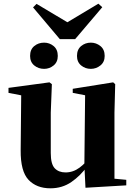

<svg xmlns="http://www.w3.org/2000/svg" viewBox="-20 -1003 731 1040"><path d="M219 -630Q188 -630 165.5 -648.5Q143 -667 143 -700Q143 -735 165.5 -753.5Q188 -772 219 -772Q248 -772 270.5 -753.5Q293 -735 293 -700Q293 -667 270.5 -648.5Q248 -630 219 -630ZM472 -630Q442 -630 419.5 -648.5Q397 -667 397 -700Q397 -735 419.5 -753.5Q442 -772 472 -772Q501 -772 524 -753.5Q547 -735 547 -700Q547 -667 524 -648.5Q501 -630 472 -630ZM178 -982 386 -858H304L513 -983L534 -964L387 -791H304L159 -963ZM253 17Q178 17 134.5 -29Q91 -75 92 -189L95 -505L129 -480L26 -500V-527L248 -557L261 -547L255 -393V-174Q255 -114 276.5 -91.5Q298 -69 335 -69Q376 -69 411 -95Q446 -121 472 -160L511 -103H453Q416 -51 366.5 -17Q317 17 253 17ZM443 14 437 -107V-110L441 -487L374 -500V-522L593 -557L604 -547L600 -393V-35L664 -29V1Z"/></svg>

Font: Noto Serif JP Black
Style: Regular
Weight: 900
Designer: Ryoko NISHIZUKA 西塚涼子 (kana & ideographs); Frank Grießhammer (Latin, Greek & Cyrillic); Wenlong ZHANG 张文龙 (bopomofo); San
Foundry: Adobe
Version: Version 2.003-H1;hotconv 1.1.1;makeotfexe 2.6.0